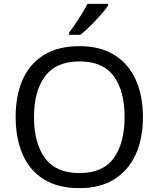

<svg xmlns="http://www.w3.org/2000/svg" viewBox="-20 -964 821 994"><path d="M720 -358Q720 -247 682.5 -164.5Q645 -82 572 -36Q499 10 391 10Q280 10 206.5 -36Q133 -82 97 -165Q61 -248 61 -359Q61 -469 97 -551Q133 -633 206.5 -679Q280 -725 392 -725Q499 -725 572 -679.5Q645 -634 682.5 -551.5Q720 -469 720 -358ZM156 -358Q156 -223 213 -145.5Q270 -68 391 -68Q513 -68 569 -145.5Q625 -223 625 -358Q625 -493 569 -569.5Q513 -646 392 -646Q271 -646 213.5 -569.5Q156 -493 156 -358ZM539 -934Q527 -916 502 -887.5Q477 -859 448.5 -830.5Q420 -802 396 -784H338V-796Q353 -815 370.5 -841Q388 -867 405 -894.5Q422 -922 433 -944H539Z"/></svg>

Font: Noto Music
Style: Regular
Weight: 400
Designer: Monotype Design Team, Benjamin Yang
Foundry: Monotype Imaging Inc.
Version: Version 2.002; ttfautohint (v1.8.4.7-5d5b)